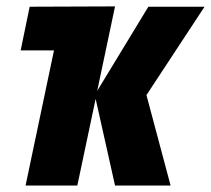

<svg xmlns="http://www.w3.org/2000/svg" viewBox="-20 -574 653 594"><path d="M59.1 0 147 -418H43.9L71.8 -553.2L335.9 -554.2L280.8 -293L439 -553.2H612.8L433.1 -279.8L507.8 0H335.9L275.9 -268.1L219.2 0Z"/></svg>

Font: Open Sans Condensed ExtraBold
Style: Italic
Weight: 800
Width: 3
Italic angle: -12°
Designer: Monotype Design Team
Foundry: Monotype Imaging Inc.
Version: Version 3.003; ttfautohint (v1.8.4)